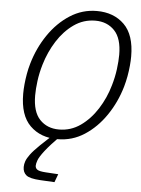

<svg xmlns="http://www.w3.org/2000/svg" viewBox="-60 -717 734 1003"><g transform="rotate(5 307.0 -215.0)"><path d="M407 -670Q496 -670 551 -616Q606 -562 606 -449Q606 -427 603.5 -400Q601 -373 596 -345Q591 -317 583 -289Q559 -206 512 -137Q465 -68 401 -26.5Q337 15 260 15Q171 15 116 -39Q61 -93 61 -206Q61 -229 63.5 -255.5Q66 -282 71 -310.5Q76 -339 84 -366Q108 -449 155 -518Q202 -587 266.5 -628.5Q331 -670 407 -670ZM263 -36Q325 -36 375.5 -71.5Q426 -107 463 -165Q500 -223 519 -290Q532 -334 537.5 -376.5Q543 -419 543 -452Q543 -538 504.5 -578.5Q466 -619 404 -619Q342 -619 291.5 -583.5Q241 -548 204.5 -490.5Q168 -433 148 -365Q135 -321 129.5 -278.5Q124 -236 124 -203Q124 -117 162.5 -76.5Q201 -36 263 -36ZM97 175Q97 160 102.5 144.5Q108 129 123.5 108Q139 87 171 56Q203 25 255 -21L279 -7Q223 50 197.5 83Q172 116 165.5 134Q159 152 159 163Q159 176 170 183.5Q181 191 215 193L280 197L264 240L189 236Q134 233 115.5 218Q97 203 97 175Z"/></g></svg>

Font: Intel One Mono Light
Style: Italic
Weight: 300
Italic angle: -16°
Monospace: yes
Designer: Fred Shallcrass
Foundry: Frere-Jones Type LLC
Version: Version 1.004